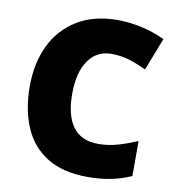

<svg xmlns="http://www.w3.org/2000/svg" viewBox="-82 -798 813 882"><g transform="rotate(10 324.5 -357.0)"><path d="M395 -566Q327 -566 288 -510Q249 -454 249 -354Q249 -253 288 -200.5Q327 -148 406 -148Q453 -148 497.5 -161Q542 -174 587 -193V-30Q540 -9 490.5 0.5Q441 10 385 10Q269 10 195 -36Q121 -82 86 -164.5Q51 -247 51 -355Q51 -463 91 -546Q131 -629 208.5 -676.5Q286 -724 397 -724Q449 -724 506 -712Q563 -700 618 -674L559 -522Q520 -541 480 -553.5Q440 -566 395 -566Z"/></g></svg>

Font: Noto Sans Khmer UI Black
Style: Regular
Weight: 900
Designer: Danh Hong and the Monotype Design Team
Foundry: Monotype Imaging Inc.
Version: Version 2.002; ttfautohint (v1.8.4.7-5d5b)